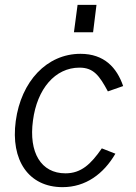

<svg xmlns="http://www.w3.org/2000/svg" viewBox="-20 -762 560 792"><path d="M312 -540C173 -540 67 -426 45 -263C23 -101 98 10 238 10C333 10 407 -44 456 -128L400 -150C355 -85 315 -47 250 -47C149 -47 98 -133 116 -265C133 -395 207 -483 308 -483C366 -483 390 -450 425 -385L488 -407C462 -483 410 -540 312 -540ZM300 -742 285 -629H364L378 -742Z"/></svg>

Font: Cheyenne Sans Light
Style: Italic
Weight: 300
Italic angle: -8.13011°
Designer: The Public Sans project authors (U.S. Web Design System), Libre Franklin designed by Pablo Impallari and Rodrigo Fuenzal
Foundry: The Cheyenne Sans Project Authors
Version: Version 2.007